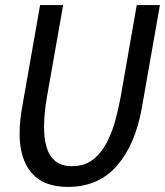

<svg xmlns="http://www.w3.org/2000/svg" viewBox="-20 -720 648 754"><path d="M247 14Q150.5 14 103.8 -41.2Q57 -96.5 57 -194.5Q57 -220.5 59.5 -245.5Q62 -270.5 66.5 -296.5L137.5 -700H228L165 -343Q153 -275 153 -220Q153 -176.5 163 -142Q173 -107.5 197 -87.5Q221 -67.5 263 -67.5Q312 -67.5 345 -93.2Q378 -119 399.5 -160.5Q421 -202 433.8 -250Q446.5 -298 454.5 -343L517 -700H608L537 -296.5Q511.5 -152 439 -69Q366.5 14 247 14Z"/></svg>

Font: Cabin Condensed
Style: Italic
Weight: 400
Width: 3
Italic angle: -10°
Designer: Pablo Impallari
Foundry: Pablo Impallari. http://www.impallari.com Igino Marini. http://www.ikern.com
Version: Version 3.001; ttfautohint (v1.8.3)